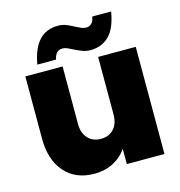

<svg xmlns="http://www.w3.org/2000/svg" viewBox="-113 -866 911 971"><g transform="rotate(-15 343.0 -380.5)"><path d="M630 -561V0H433V-80Q408 -42 364 -18.5Q320 5 263 5Q165 5 108.5 -59.5Q52 -124 52 -235V-561H247V-260Q247 -212 272.5 -184.5Q298 -157 340 -157Q383 -157 408 -184.5Q433 -212 433 -260V-561ZM126 -603Q154 -766 276 -766Q299 -766 317.5 -759Q336 -752 360 -739Q377 -730 389 -725Q401 -720 413 -720Q450 -720 457 -766H556Q542 -681 503.5 -642.5Q465 -604 406 -604Q384 -604 366 -610.5Q348 -617 322 -630Q305 -639 293 -644Q281 -649 269 -649Q233 -649 224 -603Z"/></g></svg>

Font: DVN-Poppins ExtBd
Style: Regular
Weight: 800
Designer: Ninad Kale (Devanagari), Jonny Pinhorn (Latin)
Foundry: Indian Type Foundry
Version: 4.004